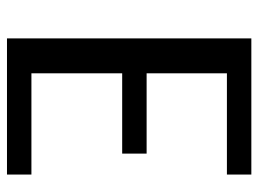

<svg xmlns="http://www.w3.org/2000/svg" viewBox="-115 -625 740 550"><g transform="rotate(90 255.0 -350.0)"><path d="M90 0V-700H480V-630H190V-400H420V-330H190V-70H480V0Z"/></g></svg>

Font: Scada
Style: Regular
Weight: 400
Designer: Jovanny Lemonad
Foundry: Jovanny Lemonad
Version: Version 3.005; ttfautohint (v0.91) -l 8 -r 50 -G 200 -x 0 -w